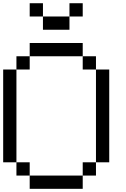

<svg xmlns="http://www.w3.org/2000/svg" viewBox="-20 -1187 790 1207"><path d="M0 -166.7V-750H83.3V-166.7ZM166.7 -166.7V-83.3H83.3V-166.7ZM166.7 -83.3H500V0H166.7ZM166.7 -833.3V-750H83.3V-833.3ZM166.7 -916.7H500V-833.3H166.7ZM166.7 -1083.3V-1166.7H250V-1083.3ZM500 -83.3V-166.7H583.3V-83.3ZM500 -833.3H583.3V-750H500ZM500 -1166.7V-1083.3H416.7V-1166.7ZM666.7 -166.7H583.3V-750H666.7ZM250 -1000V-1083.3H416.7V-1000Z"/></svg>

Font: Galmuri11 Regular
Style: Regular
Weight: 400
Designer: Minseo Lee (Quiple)
Version: Version 2.356;hotconv 1.1.0;makeotfexe 2.6.0 DEVELOPMENT